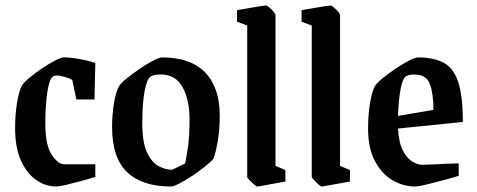

<svg xmlns="http://www.w3.org/2000/svg" viewBox="-20 -669 1737 699"><path d="M185 10Q146 10 112 -13.5Q78 -37 56.5 -84Q35 -131 35 -203Q35 -252 42 -295Q49 -338 60 -358Q68 -370 89 -387.5Q110 -405 135 -421.5Q160 -438 181.5 -449Q203 -460 212 -460Q236 -460 267.5 -454.5Q299 -449 327 -440L324 -307H258L243 -378Q233 -384 216 -389Q199 -394 186 -394Q177 -394 172 -390Q159 -380 152 -332Q145 -284 145 -219Q145 -141 168 -106Q191 -71 214 -71H327V-25Q305 -18 275.5 -10Q246 -2 220.5 4Q195 10 185 10Z M603 10Q498 10 443 -42Q388 -94 388 -207Q388 -252 395 -293.5Q402 -335 413 -355Q421 -367 442.5 -384.5Q464 -402 490 -419.5Q516 -437 538 -448.5Q560 -460 570 -460Q674 -460 727 -405Q780 -350 780 -248Q780 -199 773 -157Q766 -115 757 -91Q749 -81 728 -64Q707 -47 681.5 -30Q656 -13 634 -1.5Q612 10 603 10ZM607 -51Q610 -52 621.5 -58Q633 -64 643.5 -69Q654 -74 654 -74Q659 -97 664.5 -135Q670 -173 670 -235Q670 -306 644.5 -352Q619 -398 565 -398Q555 -398 546.5 -396.5Q538 -395 529 -391Q516 -384 507 -340Q498 -296 498 -221Q498 -151 515 -114.5Q532 -78 557 -64.5Q582 -51 607 -51Z M916 10Q913 10 904.5 2.5Q896 -5 888 -13.5Q880 -22 880 -25V-576L843 -590V-632Q843 -632 857.5 -634.5Q872 -637 892 -640.5Q912 -644 928.5 -646.5Q945 -649 949 -649Q952 -649 960.5 -642Q969 -635 976 -626.5Q983 -618 983 -614V-65L1019 -50V-8Q1019 -8 1005 -5.5Q991 -3 971.5 0.5Q952 4 936 7Q920 10 916 10Z M1151 10Q1148 10 1139.5 2.5Q1131 -5 1123 -13.5Q1115 -22 1115 -25V-576L1078 -590V-632Q1078 -632 1092.5 -634.5Q1107 -637 1127 -640.5Q1147 -644 1163.5 -646.5Q1180 -649 1184 -649Q1187 -649 1195.5 -642Q1204 -635 1211 -626.5Q1218 -618 1218 -614V-65L1254 -50V-8Q1254 -8 1240 -5.5Q1226 -3 1206.5 0.5Q1187 4 1171 7Q1155 10 1151 10Z M1650 -29Q1628 -22 1594.5 -13Q1561 -4 1532 3Q1503 10 1493 10Q1447 10 1408 -13.5Q1369 -37 1344.5 -83.5Q1320 -130 1320 -202Q1320 -251 1327 -293Q1334 -335 1345 -356Q1353 -368 1374.5 -385.5Q1396 -403 1421.5 -420Q1447 -437 1469.5 -448.5Q1492 -460 1502 -460Q1557 -460 1593.5 -441.5Q1630 -423 1647.5 -372.5Q1665 -322 1665 -225L1429 -201Q1432 -148 1447.5 -119.5Q1463 -91 1482.5 -80Q1502 -69 1516 -69Q1521 -69 1546 -70Q1571 -71 1601 -72.5Q1631 -74 1650 -74ZM1459 -392Q1447 -386 1439 -347.5Q1431 -309 1429 -247L1558 -269Q1558 -327 1545.5 -361.5Q1533 -396 1496 -397Q1488 -398 1478.5 -397.5Q1469 -397 1459 -392Z"/></svg>

Font: Grenze Gotisch Medium
Style: Regular
Weight: 500
Designer: Renata Polastri
Foundry: Omnibus-Type
Version: Version 1.001